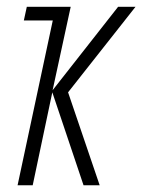

<svg xmlns="http://www.w3.org/2000/svg" viewBox="-20 -550 422 570"><path d="M32.2 0 136.7 -489.3H50.8L59.6 -529.8H189.9L136.2 -282.2L330.6 -529.8H382.3L182.1 -275.9L275.9 0H228L135.3 -275.9L77.1 0Z"/></svg>

Font: Open Sans Condensed Light
Style: Italic
Weight: 300
Width: 3
Italic angle: -12°
Designer: Monotype Design Team
Foundry: Monotype Imaging Inc.
Version: Version 3.000; ttfautohint (v1.8.4)